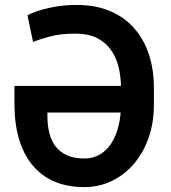

<svg xmlns="http://www.w3.org/2000/svg" viewBox="-20 -741 687 771"><path d="M318.4 10.3Q249 10.3 196.5 -12.9Q144 -36.1 108.9 -79.6Q73.7 -123 55.9 -184.3Q38.1 -245.6 38.1 -321.3V-396H503.4V-289.1H170.4V-273.4Q170.4 -238.3 178 -207.5Q185.5 -176.8 202.6 -153.8Q219.7 -130.9 248.3 -117.7Q276.9 -104.5 318.4 -104.5Q354.5 -104.5 382.3 -121.3Q410.2 -138.2 428.7 -168.2Q447.3 -198.2 456.5 -237.5Q465.8 -276.9 465.8 -321.8V-387.7Q465.8 -432.6 456.1 -472.2Q446.3 -511.7 424.8 -541.7Q403.3 -571.8 368.2 -588.9Q333 -606 282.2 -606Q223.1 -606 180.7 -594.5Q138.2 -583 112.8 -572.3L90.3 -679.2Q99.6 -685.5 128.2 -695.6Q156.7 -705.6 198.2 -713.4Q239.7 -721.2 288.1 -721.2Q363.8 -721.2 421.6 -696.8Q479.5 -672.4 518.8 -627.7Q558.1 -583 578.1 -522Q598.1 -460.9 598.1 -387.7V-321.8Q598.1 -248.5 576.7 -187.5Q555.2 -126.5 517.1 -82.3Q479 -38.1 428 -13.9Q377 10.3 318.4 10.3Z"/></svg>

Font: Roboto SemiCondensed SemiBold
Style: Regular
Weight: 600
Width: 4
Designer: Christian Robertson
Foundry: Google
Version: Version 3.009; 2024